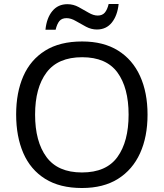

<svg xmlns="http://www.w3.org/2000/svg" viewBox="-20 -933 821 963"><path d="M720 -358Q720 -247 682.5 -164.5Q645 -82 572 -36Q499 10 391 10Q280 10 206.5 -36Q133 -82 97 -165Q61 -248 61 -359Q61 -469 97 -551Q133 -633 206.5 -679Q280 -725 392 -725Q499 -725 572 -679.5Q645 -634 682.5 -551.5Q720 -469 720 -358ZM156 -358Q156 -223 213 -145.5Q270 -68 391 -68Q513 -68 569 -145.5Q625 -223 625 -358Q625 -493 569 -569.5Q513 -646 392 -646Q271 -646 213.5 -569.5Q156 -493 156 -358ZM208 -784Q214 -843 242.5 -877.5Q271 -912 318 -912Q348 -912 374.5 -897.5Q401 -883 425 -869Q449 -855 470 -855Q493 -855 505.5 -869.5Q518 -884 525 -913H575Q569 -855 541 -820Q513 -785 466 -785Q438 -785 411.5 -799Q385 -813 360.5 -827.5Q336 -842 314 -842Q290 -842 278 -827.5Q266 -813 259 -784Z"/></svg>

Font: Noto Sans NKo
Style: Regular
Weight: 400
Designer: Monotype Design Team
Foundry: Monotype Imaging Inc.
Version: Version 2.003; ttfautohint (v1.8.4.7-5d5b)